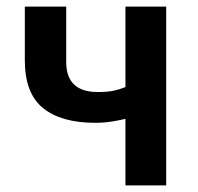

<svg xmlns="http://www.w3.org/2000/svg" viewBox="-20 -554 598 580"><path d="M482 6V-534H359V-291Q342 -284 323.5 -280Q305 -276 275 -276Q180 -276 180 -367V-534H55V-372Q55 -272 110 -227.5Q165 -183 268 -183Q294 -183 318.5 -187Q343 -191 359 -195V6Z"/></svg>

Font: Repo DemiBold
Style: Regular
Weight: 600
Designer: Stefan Peev
Foundry: Context Ltd
Version: Version 1.502